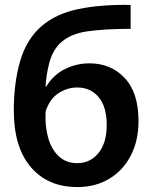

<svg xmlns="http://www.w3.org/2000/svg" viewBox="-20 -748 616 779"><path d="M294 11Q174 11 105 -70Q36 -151 36 -300Q36 -412 62 -501Q88 -590 150 -643Q207 -692 297 -711Q387 -730 510 -728V-631Q407 -631 335.5 -621Q264 -611 223 -572Q192 -540 179.5 -491Q167 -442 165 -396H167Q196 -444 243 -467.5Q290 -491 343 -491Q430 -491 486 -431.5Q542 -372 542 -257Q542 -177 510.5 -116.5Q479 -56 423 -22.5Q367 11 294 11ZM293 -86Q346 -86 379.5 -127Q413 -168 413 -241Q413 -314 380.5 -353.5Q348 -393 293 -393Q253 -393 217.5 -370Q182 -347 165 -296Q162 -238 175 -190.5Q188 -143 218 -114.5Q248 -86 293 -86Z"/></svg>

Font: Murecho Medium
Style: Regular
Weight: 500
Designer: Neil Summerour
Foundry: Positype
Version: Version 1.010; ttfautohint (v1.8.3)